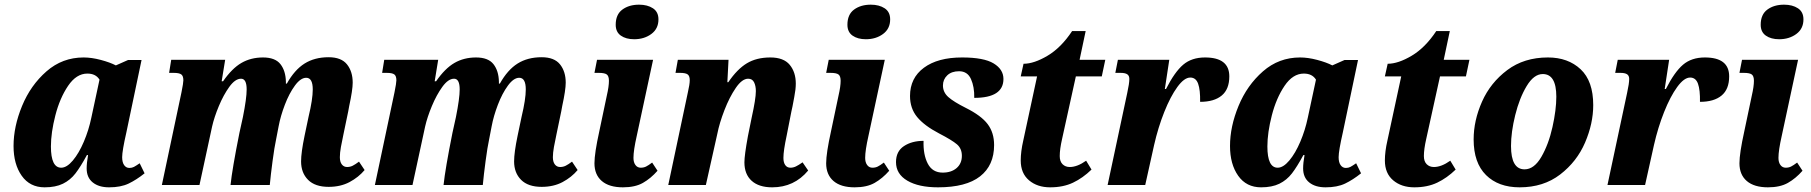

<svg xmlns="http://www.w3.org/2000/svg" viewBox="-20 -792 7752 822"><path d="M38 -167Q38 -250 74.5 -338.5Q111 -427 179 -486.5Q247 -546 338 -546Q372 -546 411.5 -535.5Q451 -525 476 -512L528 -535H586L521 -225Q503 -146 503 -119Q503 -97 511.5 -85Q520 -73 534 -73Q545 -73 553.5 -77.5Q562 -82 578 -93L599 -50Q564 -22 530.5 -6Q497 10 447 10Q403 10 377 -11Q351 -32 351 -71Q351 -94 357 -128H352Q325 -78 303 -49.5Q281 -21 249.5 -5.5Q218 10 171 10Q108 10 73 -39.5Q38 -89 38 -167ZM371 -288 406 -451Q390 -477 354 -477Q307 -477 271.5 -424.5Q236 -372 217 -298Q198 -224 198 -165Q198 -74 242 -74Q266 -74 292 -105Q318 -136 339 -185.5Q360 -235 371 -288Z M1269 -101Q1269 -139 1284 -211L1301 -292Q1319 -367 1319 -409Q1319 -459 1291 -459Q1267 -459 1242.5 -425.5Q1218 -392 1199.5 -343.5Q1181 -295 1173 -252L1162 -195Q1155 -163 1147 -103Q1139 -43 1135 0H967Q974 -68 1005 -223L1020 -291Q1036 -371 1036 -409Q1036 -455 1012 -455Q987 -455 962 -420.5Q937 -386 917 -338Q897 -290 888 -250L834 0H673L757 -397Q765 -437 765 -448Q765 -467 756 -473.5Q747 -480 724 -480H704L713 -536H944L929 -444H935Q973 -499 1013.5 -522.5Q1054 -546 1106 -546Q1158 -546 1180.5 -517.5Q1203 -489 1204 -442V-434H1208Q1241 -493 1284 -520Q1327 -547 1387 -547Q1441 -547 1465.5 -516.5Q1490 -486 1490 -438Q1490 -407 1475 -338L1471 -316L1450 -215Q1444 -188 1439.5 -162.5Q1435 -137 1435 -119Q1435 -99 1443.5 -88Q1452 -77 1466 -77Q1479 -77 1490 -82.5Q1501 -88 1517 -100L1541 -64Q1515 -33 1476.5 -12.5Q1438 8 1387 8Q1329 8 1299 -22Q1269 -52 1269 -101Z M2181 -101Q2181 -139 2196 -211L2213 -292Q2231 -367 2231 -409Q2231 -459 2203 -459Q2179 -459 2154.5 -425.5Q2130 -392 2111.5 -343.5Q2093 -295 2085 -252L2074 -195Q2067 -163 2059 -103Q2051 -43 2047 0H1879Q1886 -68 1917 -223L1932 -291Q1948 -371 1948 -409Q1948 -455 1924 -455Q1899 -455 1874 -420.5Q1849 -386 1829 -338Q1809 -290 1800 -250L1746 0H1585L1669 -397Q1677 -437 1677 -448Q1677 -467 1668 -473.5Q1659 -480 1636 -480H1616L1625 -536H1856L1841 -444H1847Q1885 -499 1925.5 -522.5Q1966 -546 2018 -546Q2070 -546 2092.5 -517.5Q2115 -489 2116 -442V-434H2120Q2153 -493 2196 -520Q2239 -547 2299 -547Q2353 -547 2377.5 -516.5Q2402 -486 2402 -438Q2402 -407 2387 -338L2383 -316L2362 -215Q2356 -188 2351.5 -162.5Q2347 -137 2347 -119Q2347 -99 2355.5 -88Q2364 -77 2378 -77Q2391 -77 2402 -82.5Q2413 -88 2429 -100L2453 -64Q2427 -33 2388.5 -12.5Q2350 8 2299 8Q2241 8 2211 -22Q2181 -52 2181 -101Z M2616 -686Q2616 -730 2644.5 -751Q2673 -772 2716 -772Q2752 -772 2775.5 -756.5Q2799 -741 2799 -709Q2799 -669 2768.5 -646.5Q2738 -624 2695 -624Q2660 -624 2638 -639.5Q2616 -655 2616 -686ZM2525 -93Q2525 -136 2546 -231L2578 -383Q2587 -422 2587 -446Q2587 -466 2578 -473Q2569 -480 2544 -480H2525L2536 -536H2776L2706 -210Q2692 -148 2692 -116Q2692 -97 2700.5 -85.5Q2709 -74 2723 -74Q2736 -74 2746 -79Q2756 -84 2772 -96L2795 -61Q2766 -28 2732.5 -9Q2699 10 2647 10Q2588 10 2556.5 -17Q2525 -44 2525 -93Z M3167 -97Q3167 -127 3182 -209L3198 -288Q3216 -369 3216 -402Q3216 -424 3208.5 -439.5Q3201 -455 3183 -455Q3157 -455 3130 -415.5Q3103 -376 3081.5 -320.5Q3060 -265 3051 -219L3002 0H2841L2925 -397Q2933 -431 2933 -449Q2933 -467 2924 -473.5Q2915 -480 2892 -480H2872L2882 -536H3099L3094 -440H3098Q3136 -496 3177.5 -521Q3219 -546 3278 -546Q3335 -546 3361 -514.5Q3387 -483 3387 -434Q3387 -410 3380.5 -377Q3374 -344 3373 -337Q3369 -321 3368 -314L3348 -212Q3334 -147 3334 -116Q3334 -96 3342 -85Q3350 -74 3364 -74Q3376 -74 3387.5 -79.5Q3399 -85 3416 -97L3440 -62Q3380 10 3286 10Q3229 10 3198 -18Q3167 -46 3167 -97Z M3608 -686Q3608 -730 3636.5 -751Q3665 -772 3708 -772Q3744 -772 3767.5 -756.5Q3791 -741 3791 -709Q3791 -669 3760.5 -646.5Q3730 -624 3687 -624Q3652 -624 3630 -639.5Q3608 -655 3608 -686ZM3517 -93Q3517 -136 3538 -231L3570 -383Q3579 -422 3579 -446Q3579 -466 3570 -473Q3561 -480 3536 -480H3517L3528 -536H3768L3698 -210Q3684 -148 3684 -116Q3684 -97 3692.5 -85.5Q3701 -74 3715 -74Q3728 -74 3738 -79Q3748 -84 3764 -96L3787 -61Q3758 -28 3724.5 -9Q3691 10 3639 10Q3580 10 3548.5 -17Q3517 -44 3517 -93Z M3816 -98Q3816 -144 3850 -166.5Q3884 -189 3934 -189Q3932 -130 3952 -91.5Q3972 -53 4016 -53Q4053 -53 4075.5 -72.5Q4098 -92 4098 -125Q4098 -156 4077 -174Q4056 -192 4000 -221Q3937 -254 3906.5 -291Q3876 -328 3876 -381Q3876 -458 3935.5 -502Q3995 -546 4099 -546Q4192 -546 4234 -520.5Q4276 -495 4276 -454Q4276 -373 4151 -373Q4152 -420 4137 -453.5Q4122 -487 4086 -487Q4054 -487 4035.5 -469.5Q4017 -452 4017 -426Q4017 -397 4040 -376.5Q4063 -356 4115 -330Q4181 -297 4208.5 -260.5Q4236 -224 4236 -171Q4236 -84 4176 -37Q4116 10 3996 10Q3913 10 3864.5 -18.5Q3816 -47 3816 -98Z M4350 -105Q4350 -143 4361 -191L4420 -465H4350L4362 -519Q4407 -519 4465 -553.5Q4523 -588 4570 -659H4628L4602 -536H4712L4697 -465H4586L4527 -197Q4517 -153 4517 -124Q4517 -101 4529 -89Q4541 -77 4560 -77Q4592 -77 4630 -104L4653 -66Q4616 -30 4574 -10Q4532 10 4476 10Q4421 10 4385.5 -20Q4350 -50 4350 -105Z M4806 -394Q4815 -435 4815 -454Q4815 -468 4806 -474Q4797 -480 4778 -480H4755L4766 -536H4986L4967 -411H4972Q5009 -484 5045.5 -515Q5082 -546 5139 -546Q5243 -546 5243 -465Q5243 -410 5210.5 -383Q5178 -356 5118 -356Q5119 -407 5109.5 -433.5Q5100 -460 5076 -460Q5050 -460 5020.5 -419.5Q4991 -379 4964.5 -312.5Q4938 -246 4921 -171L4883 0H4722Z M5246 -167Q5246 -250 5282.5 -338.5Q5319 -427 5387 -486.5Q5455 -546 5546 -546Q5580 -546 5619.5 -535.5Q5659 -525 5684 -512L5736 -535H5794L5729 -225Q5711 -146 5711 -119Q5711 -97 5719.5 -85Q5728 -73 5742 -73Q5753 -73 5761.5 -77.5Q5770 -82 5786 -93L5807 -50Q5772 -22 5738.5 -6Q5705 10 5655 10Q5611 10 5585 -11Q5559 -32 5559 -71Q5559 -94 5565 -128H5560Q5533 -78 5511 -49.5Q5489 -21 5457.5 -5.5Q5426 10 5379 10Q5316 10 5281 -39.5Q5246 -89 5246 -167ZM5579 -288 5614 -451Q5598 -477 5562 -477Q5515 -477 5479.5 -424.5Q5444 -372 5425 -298Q5406 -224 5406 -165Q5406 -74 5450 -74Q5474 -74 5500 -105Q5526 -136 5547 -185.5Q5568 -235 5579 -288Z M5909 -105Q5909 -143 5920 -191L5979 -465H5909L5921 -519Q5966 -519 6024 -553.5Q6082 -588 6129 -659H6187L6161 -536H6271L6256 -465H6145L6086 -197Q6076 -153 6076 -124Q6076 -101 6088 -89Q6100 -77 6119 -77Q6151 -77 6189 -104L6212 -66Q6175 -30 6133 -10Q6091 10 6035 10Q5980 10 5944.5 -20Q5909 -50 5909 -105Z M6289 -195Q6289 -276 6325 -357Q6361 -438 6433 -492Q6505 -546 6607 -546Q6693 -546 6747 -495.5Q6801 -445 6801 -342Q6801 -263 6766 -181.5Q6731 -100 6659.5 -45Q6588 10 6486 10Q6395 10 6342 -42.5Q6289 -95 6289 -195ZM6643 -378Q6643 -475 6585 -475Q6547 -475 6516 -423.5Q6485 -372 6467 -299Q6449 -226 6449 -167Q6449 -67 6507 -67Q6548 -67 6579 -120.5Q6610 -174 6626.5 -248Q6643 -322 6643 -378Z M6946 -394Q6955 -435 6955 -454Q6955 -468 6946 -474Q6937 -480 6918 -480H6895L6906 -536H7126L7107 -411H7112Q7149 -484 7185.5 -515Q7222 -546 7279 -546Q7383 -546 7383 -465Q7383 -410 7350.5 -383Q7318 -356 7258 -356Q7259 -407 7249.5 -433.5Q7240 -460 7216 -460Q7190 -460 7160.5 -419.5Q7131 -379 7104.5 -312.5Q7078 -246 7061 -171L7023 0H6862Z M7518 -686Q7518 -730 7546.5 -751Q7575 -772 7618 -772Q7654 -772 7677.5 -756.5Q7701 -741 7701 -709Q7701 -669 7670.5 -646.5Q7640 -624 7597 -624Q7562 -624 7540 -639.5Q7518 -655 7518 -686ZM7427 -93Q7427 -136 7448 -231L7480 -383Q7489 -422 7489 -446Q7489 -466 7480 -473Q7471 -480 7446 -480H7427L7438 -536H7678L7608 -210Q7594 -148 7594 -116Q7594 -97 7602.5 -85.5Q7611 -74 7625 -74Q7638 -74 7648 -79Q7658 -84 7674 -96L7697 -61Q7668 -28 7634.5 -9Q7601 10 7549 10Q7490 10 7458.5 -17Q7427 -44 7427 -93Z"/></svg>

Font: Noto Serif NarrowExtraBold
Style: Italic
Weight: 800
Width: 4
Italic angle: -12°
Designer: Monotype Design Team
Foundry: Monotype Imaging Inc.
Version: Version 1.001